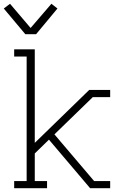

<svg xmlns="http://www.w3.org/2000/svg" viewBox="-20 -996 640 1016"><path d="M114 -815 0 -951 33 -976 142 -848 252 -976 284 -951 171 -815ZM457 0 239 -257 164 -184V-38H229V0H55V-38H121V-697H55V-735H164V-240L452 -520H563V-482H471L268 -285L478 -38H563V0Z"/></svg>

Font: Iosevka Etoile Extralight
Style: Regular
Weight: 200
Designer: Belleve Invis
Foundry: Belleve Invis
Version: Version 22.1.2; ttfautohint (v1.8.4)